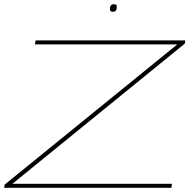

<svg xmlns="http://www.w3.org/2000/svg" viewBox="-23 -892 900 912"><path d="M-3 0 -1 -15 819 -681H143L146 -700H857L855 -685L36 -19H794L791 0ZM514 -836Q499 -836 499 -848Q499 -872 518 -872Q532 -872 532 -860Q532 -836 514 -836Z"/></svg>

Font: Georama Extra Expanded Thin
Style: Italic
Weight: 100
Width: 8
Italic angle: -9°
Designer: Jean-Baptiste Levee
Foundry: Production Type
Version: Version 1.000